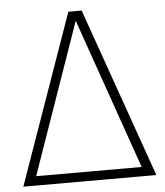

<svg xmlns="http://www.w3.org/2000/svg" viewBox="-53 -787 716 834"><g transform="rotate(-5 305.0 -370.0)"><path d="M15 0 276 -740H334L595 0ZM74.5 -40.5H534.5L304.5 -698Z"/></g></svg>

Font: Encode Sans Semi Condensed ExtraLight
Style: Regular
Weight: 200
Width: 4
Designer: Multiple Designers
Foundry: Impallari Type
Version: Version 3.000; ttfautohint (v1.8.3) -l 8 -r 50 -G 200 -x 14 